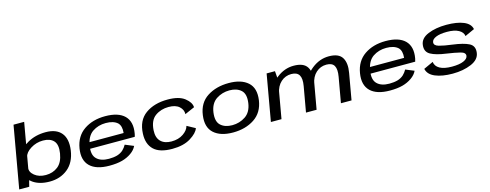

<svg xmlns="http://www.w3.org/2000/svg" viewBox="-25 -1567 6009 2354"><g transform="rotate(-15 2979.5 -390.0)"><path d="M8.5 0H135.5L162 -105L281.5 -785H146.5ZM397.5 4Q531.5 4 626.5 -73Q721.5 -150 743 -299.5Q763 -442.5 699.5 -518.5Q636 -594.5 502 -594.5Q371.5 -594.5 271 -537Q170.5 -479.5 162 -429L206 -360Q215.5 -414.5 287 -459.2Q358.5 -504 444 -504Q534.5 -504 579 -454.8Q623.5 -405.5 606 -297Q588 -185.5 524.2 -135.8Q460.5 -86 371 -86Q284.5 -86 229 -131Q173.5 -176 183 -231L114.5 -161Q105 -110.5 186.2 -53.2Q267.5 4 397.5 4Z M1154.5 5.5 1169.5 -78Q1066.5 -78 1015 -129.5Q962.5 -180 981.5 -294.5Q1000.5 -412.5 1073.5 -462.5Q1147 -512 1242.5 -512Q1341 -512 1392 -466Q1433 -425 1424 -337H975.5L961.5 -256.5H1543.5Q1550 -275 1553.5 -296.5Q1579 -441 1501.5 -518.5Q1423.5 -595 1257 -595Q1097.5 -595 987 -519Q877.5 -443.5 853 -295Q829 -148.5 908.5 -71Q987.5 5.5 1154.5 5.5ZM1169.5 -78 1154.5 5.5Q1249 5.5 1316 -12.5Q1381.5 -30 1434 -67Q1485 -102.5 1507.5 -151L1399.5 -195.5Q1380 -160 1351 -132.5Q1320.5 -105 1275 -91Q1228.5 -78 1169.5 -78Z M1952 5.5Q2095 5.5 2185.2 -50.5Q2275.5 -106.5 2295 -165.5L2190.5 -222.5Q2177.5 -169 2116.2 -127Q2055 -85 1965.5 -85Q1877.5 -85 1829.8 -132.8Q1782 -180.5 1787.5 -274Q1795 -399 1867.8 -451Q1940.5 -503 2037.5 -503Q2126.5 -503 2172.2 -461.8Q2218 -420.5 2215.5 -364.5L2339.5 -419Q2337.5 -481 2265.5 -537.5Q2193.5 -594 2050 -594Q1879.5 -594 1768 -514Q1656.5 -434 1650 -266Q1644.5 -136.5 1717.8 -65.5Q1791 5.5 1952 5.5Z M2723.5 4.5Q2882 4.5 2995 -70Q3108 -144.5 3130 -297Q3151 -446.5 3067.5 -521Q2984 -595.5 2825.5 -595.5Q2666.5 -595.5 2553 -522.5Q2439.5 -449.5 2418.5 -297Q2397.5 -147 2481 -71.2Q2564.5 4.5 2723.5 4.5ZM2737 -84.5Q2644.5 -84.5 2591 -133.5Q2537.5 -182.5 2553 -296Q2569.5 -408.5 2644.2 -457.5Q2719 -506.5 2811.5 -506.5Q2904 -506.5 2957.8 -458Q3011.5 -409.5 2995.5 -296Q2979 -183.5 2904.2 -134Q2829.5 -84.5 2737 -84.5Z M3203 0H3337.5L3421.5 -477.5L3412.5 -589H3306.5ZM3648.5 0H3783L3842 -333Q3863 -455 3819.2 -524.8Q3775.5 -594.5 3649.5 -594.5Q3533 -594.5 3434 -517.2Q3335 -440 3317 -336.5L3390.5 -311.5Q3407 -402.5 3463.2 -453Q3519.5 -503.5 3595.5 -503.5Q3668 -503.5 3694.8 -458.2Q3721.5 -413 3705 -320ZM4092 0H4226.5L4285 -333Q4307 -454.5 4264 -524.5Q4221 -594.5 4095.5 -594.5Q3979 -594.5 3879.5 -516.2Q3780 -438 3762.5 -336.5L3837 -311.5Q3853 -402.5 3909.2 -453Q3965.5 -503.5 4041 -503.5Q4114 -503.5 4139.5 -458.2Q4165 -413 4148.5 -320Z M4714.5 5.5 4729.5 -78Q4626.5 -78 4575 -129.5Q4522.5 -180 4541.5 -294.5Q4560.5 -412.5 4633.5 -462.5Q4707 -512 4802.5 -512Q4901 -512 4952 -466Q4993 -425 4984 -337H4535.5L4521.5 -256.5H5103.5Q5110 -275 5113.5 -296.5Q5139 -441 5061.5 -518.5Q4983.5 -595 4817 -595Q4657.5 -595 4547 -519Q4437.5 -443.5 4413 -295Q4389 -148.5 4468.5 -71Q4547.5 5.5 4714.5 5.5ZM4729.5 -78 4714.5 5.5Q4809 5.5 4876 -12.5Q4941.5 -30 4994 -67Q5045 -102.5 5067.5 -151L4959.5 -195.5Q4940 -160 4911 -132.5Q4880.5 -105 4835 -91Q4788.5 -78 4729.5 -78Z M5511 4.5Q5646 4.5 5748.5 -39.2Q5851 -83 5861 -168Q5872 -253.5 5804.2 -288Q5736.5 -322.5 5598.5 -340.5Q5494.5 -353.5 5433.2 -370.8Q5372 -388 5377 -429Q5380.5 -465 5431.5 -487Q5482.5 -509 5573 -509Q5666.5 -509 5720.8 -479.2Q5775 -449.5 5780.5 -400.5L5902.5 -456Q5889.5 -524.5 5806.2 -559.5Q5723 -594.5 5587.5 -594.5Q5452.5 -594.5 5354.2 -553.5Q5256 -512.5 5246.5 -430Q5235.5 -344.5 5302.8 -307.5Q5370 -270.5 5496 -253.5Q5605.5 -237.5 5669.8 -221.2Q5734 -205 5729 -163Q5725 -127 5672 -104Q5619 -81 5524.5 -81Q5425.5 -81 5370.5 -111.8Q5315.5 -142.5 5309.5 -198.5L5188 -142.5Q5203.5 -69 5290.8 -32.2Q5378 4.5 5511 4.5Z"/></g></svg>

Font: Anybody Expanded Medium
Style: Italic
Weight: 500
Width: 7
Italic angle: -10°
Version: Version 1.113;gftools[0.9.25]